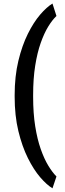

<svg xmlns="http://www.w3.org/2000/svg" viewBox="-20 -815 359 1061"><path d="M61 -280.8V-289.1Q61 -393.6 81.5 -478.8Q102.1 -564 134 -628.2Q166 -692.4 202.1 -734.4Q238.3 -776.4 270 -795.4L292 -726.6Q269.5 -705.6 246.8 -668.7Q224.1 -631.8 205.1 -578.1Q186 -524.4 174.6 -452.6Q163.1 -380.9 163.1 -290V-279.8Q163.1 -189 174.6 -117.2Q186 -45.4 205.1 8.8Q224.1 63 246.8 100.3Q269.5 137.7 292 160.2L270 225.6Q238.3 206.5 202.1 164.6Q166 122.6 134 58.3Q102.1 -5.9 81.5 -90.8Q61 -175.8 61 -280.8Z"/></svg>

Font: Roboto Condensed Medium
Style: Regular
Weight: 500
Designer: Christian Robertson
Foundry: Google
Version: Version 3.0